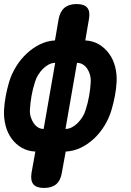

<svg xmlns="http://www.w3.org/2000/svg" viewBox="-30 -750 650 950"><path d="M276 105Q270 143 248 161.5Q226 180 188 180Q150 180 135 161.5Q120 143 126 105L145 0Q107 -2 77.5 -19Q48 -36 27.5 -64Q7 -92 -2.5 -129Q-12 -166 -10 -207Q-8 -241 -1.5 -275.5Q5 -310 15 -344Q27 -384 49.5 -420.5Q72 -457 102 -485Q132 -513 167.5 -530.5Q203 -548 242 -550L260 -655Q267 -693 289 -711.5Q311 -730 349 -730Q387 -730 402 -711.5Q417 -693 410 -655L392 -550Q430 -548 459.5 -530.5Q489 -513 509.5 -485Q530 -457 539.5 -420.5Q549 -384 547 -344Q545 -310 538.5 -275.5Q532 -241 522 -207Q510 -166 487.5 -129Q465 -92 435 -64Q405 -36 369.5 -19Q334 -2 295 0ZM186 -112 243 -439Q227 -439 211.5 -431Q196 -423 182.5 -409.5Q169 -396 158.5 -379Q148 -362 143 -344Q132 -310 126 -275.5Q120 -241 118 -207Q117 -189 122 -172Q127 -155 136 -141.5Q145 -128 157.5 -120Q170 -112 186 -112ZM351 -439 294 -112Q310 -112 325.5 -120Q341 -128 354.5 -141.5Q368 -155 378.5 -172Q389 -189 394 -207Q405 -241 411 -275.5Q417 -310 419 -344Q420 -362 415.5 -379Q411 -396 402 -409.5Q393 -423 380 -431Q367 -439 351 -439Z"/></svg>

Font: Maple Mono NL ExtraBold
Style: Italic
Weight: 800
Italic angle: -10°
Monospace: yes
Designer: subframe7536
Version: Version 7.000